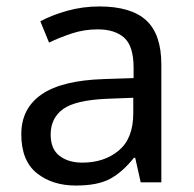

<svg xmlns="http://www.w3.org/2000/svg" viewBox="-20 -565 601 595"><path d="M288 -545Q386 -545 433 -502Q480 -459 480 -365V0H416L399 -76H395Q360 -32 321.5 -11Q283 10 215 10Q142 10 94 -28.5Q46 -67 46 -149Q46 -229 109 -272.5Q172 -316 303 -320L394 -323V-355Q394 -422 365 -448Q336 -474 283 -474Q241 -474 203 -461.5Q165 -449 132 -433L105 -499Q140 -518 188 -531.5Q236 -545 288 -545ZM314 -259Q214 -255 175.5 -227Q137 -199 137 -148Q137 -103 164.5 -82Q192 -61 235 -61Q303 -61 348 -98.5Q393 -136 393 -214V-262Z"/></svg>

Font: Noto Sans Lao
Style: Regular
Weight: 400
Designer: Monotype Design Team
Foundry: Monotype Imaging Inc.
Version: Version 2.003; ttfautohint (v1.8.4.7-5d5b)